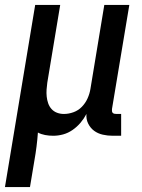

<svg xmlns="http://www.w3.org/2000/svg" viewBox="-52 -540 572 775"><path d="M-32 215 90 -520H191L139 -207Q137 -193 136 -178.5Q135 -164 136.5 -150Q138 -136 142.5 -123Q147 -110 156 -100Q165 -90 178 -85Q191 -80 206 -80Q225 -80 244.5 -87Q264 -94 278.5 -109Q293 -124 301.5 -143Q310 -162 313 -181L369 -520H470L400 -100Q400 -96 400 -92Q400 -88 402.5 -85Q405 -82 409 -81Q413 -80 418 -80H437V8H403Q382 8 362.5 3.5Q343 -1 328 -12Q313 -23 304 -41Q295 -59 297 -80Q287 -61 273 -44.5Q259 -28 241 -15.5Q223 -3 203 2.5Q183 8 163 8Q146 8 130 5Q114 2 101 -5Q99 23 95.5 51Q92 79 87 107L69 215Z"/></svg>

Font: Iosevka Semibold
Style: Italic
Weight: 600
Italic angle: -9°
Monospace: yes
Designer: Belleve Invis
Foundry: Belleve Invis
Version: Version 32.5.0; ttfautohint (v1.8.4)